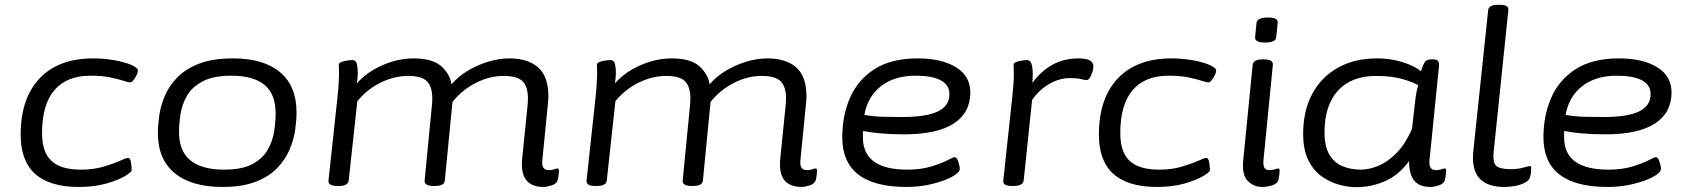

<svg xmlns="http://www.w3.org/2000/svg" viewBox="-20 -772 7037 799"><path d="M308 6Q66 6 66 -211Q66 -363 145 -446Q224 -529 368 -529Q412 -529 455 -521.5Q498 -514 526 -502Q554 -490 554 -478Q554 -471 548.5 -459.5Q543 -448 535.5 -438.5Q528 -429 522 -429Q515 -429 493.5 -436Q472 -443 438 -450Q404 -457 356 -457Q258 -457 206.5 -397Q155 -337 155 -218Q155 -139 194 -102.5Q233 -66 317 -66Q369 -66 411 -78.5Q453 -91 479.5 -103Q506 -115 513 -115Q522 -115 525 -96Q528 -77 528 -64Q528 -56 499.5 -39Q471 -22 421.5 -8Q372 6 308 6Z M906 6Q777 6 707 -51.5Q637 -109 637 -219Q637 -250 642.5 -290Q648 -330 665.5 -372Q683 -414 717.5 -449.5Q752 -485 808.5 -507Q865 -529 950 -529Q1077 -529 1145.5 -471.5Q1214 -414 1214 -304Q1214 -273 1208.5 -232.5Q1203 -192 1185.5 -150.5Q1168 -109 1134.5 -73.5Q1101 -38 1045 -16Q989 6 906 6ZM913 -66Q988 -66 1031 -89.5Q1074 -113 1094.5 -149.5Q1115 -186 1121 -226.5Q1127 -267 1127 -300Q1127 -381 1080.5 -419Q1034 -457 943 -457Q867 -457 822.5 -433Q778 -409 757.5 -372.5Q737 -336 731 -296Q725 -256 725 -223Q725 -143 772.5 -104.5Q820 -66 913 -66Z M2242 6Q2193 6 2170 -22.5Q2147 -51 2153 -112L2175 -329Q2176 -338 2176.5 -346.5Q2177 -355 2177 -362Q2177 -411 2155 -433.5Q2133 -456 2076 -456Q2016 -456 1959 -426.5Q1902 -397 1863 -348L1831 -20Q1829 2 1789 2H1785Q1745 2 1747 -21L1777 -329Q1778 -338 1778.5 -346.5Q1779 -355 1779 -362Q1779 -411 1757 -433.5Q1735 -456 1679 -456Q1620 -456 1563.5 -428Q1507 -400 1467 -351L1431 -20Q1428 2 1389 2H1385Q1344 2 1347 -21L1385 -373Q1388 -400 1389.5 -429Q1391 -458 1391 -463Q1391 -477 1390.5 -486Q1390 -495 1390 -502Q1390 -510 1400.5 -514Q1411 -518 1424.5 -520Q1438 -522 1447 -522Q1461 -522 1465 -506Q1469 -490 1469 -470Q1469 -450 1465 -425Q1505 -471 1570 -500Q1635 -529 1702 -529Q1779 -529 1815.5 -497Q1852 -465 1859 -421Q1886 -453 1925.5 -477Q1965 -501 2010.5 -515Q2056 -529 2099 -529Q2177 -529 2219.5 -491.5Q2262 -454 2262 -371Q2262 -364 2261.5 -355.5Q2261 -347 2260 -339L2237 -107Q2232 -64 2263 -64Q2277 -64 2286.5 -67.5Q2296 -71 2300 -71Q2306 -71 2306 -63Q2306 -62 2305.5 -53Q2305 -44 2302 -27Q2298 -8 2277 -1Q2256 6 2242 6Z M3316 6Q3267 6 3244 -22.5Q3221 -51 3227 -112L3249 -329Q3250 -338 3250.5 -346.5Q3251 -355 3251 -362Q3251 -411 3229 -433.5Q3207 -456 3150 -456Q3090 -456 3033 -426.5Q2976 -397 2937 -348L2905 -20Q2903 2 2863 2H2859Q2819 2 2821 -21L2851 -329Q2852 -338 2852.5 -346.5Q2853 -355 2853 -362Q2853 -411 2831 -433.5Q2809 -456 2753 -456Q2694 -456 2637.5 -428Q2581 -400 2541 -351L2505 -20Q2502 2 2463 2H2459Q2418 2 2421 -21L2459 -373Q2462 -400 2463.5 -429Q2465 -458 2465 -463Q2465 -477 2464.5 -486Q2464 -495 2464 -502Q2464 -510 2474.5 -514Q2485 -518 2498.5 -520Q2512 -522 2521 -522Q2535 -522 2539 -506Q2543 -490 2543 -470Q2543 -450 2539 -425Q2579 -471 2644 -500Q2709 -529 2776 -529Q2853 -529 2889.5 -497Q2926 -465 2933 -421Q2960 -453 2999.5 -477Q3039 -501 3084.5 -515Q3130 -529 3173 -529Q3251 -529 3293.5 -491.5Q3336 -454 3336 -371Q3336 -364 3335.5 -355.5Q3335 -347 3334 -339L3311 -107Q3306 -64 3337 -64Q3351 -64 3360.5 -67.5Q3370 -71 3374 -71Q3380 -71 3380 -63Q3380 -62 3379.5 -53Q3379 -44 3376 -27Q3372 -8 3351 -1Q3330 6 3316 6Z M3752 6Q3485 6 3485 -201Q3485 -291 3517.5 -365.5Q3550 -440 3619.5 -484.5Q3689 -529 3799 -529Q3899 -529 3958.5 -492Q4018 -455 4018 -388Q4018 -303 3949 -258Q3880 -213 3743 -213Q3686 -213 3643.5 -217Q3601 -221 3571 -227Q3571 -221 3571 -214.5Q3571 -208 3571 -200Q3571 -66 3756 -66Q3812 -66 3854.5 -79Q3897 -92 3922.5 -105Q3948 -118 3952 -118Q3962 -118 3968 -99Q3974 -80 3974 -69Q3974 -54 3942 -36.5Q3910 -19 3859.5 -6.5Q3809 6 3752 6ZM3733 -285Q3836 -285 3883.5 -308.5Q3931 -332 3931 -380Q3931 -419 3894.5 -438Q3858 -457 3790 -457Q3703 -457 3647 -414Q3591 -371 3577 -294Q3617 -287 3655 -286Q3693 -285 3733 -285Z M4193 2Q4153 2 4155 -19L4193 -373Q4199 -427 4199 -463Q4199 -477 4198.5 -486Q4198 -495 4198 -502Q4198 -510 4208.5 -514Q4219 -518 4232.5 -520Q4246 -522 4255 -522Q4270 -522 4275 -497Q4280 -472 4276 -427Q4313 -477 4360.5 -503Q4408 -529 4469 -529Q4530 -529 4530 -496Q4530 -479 4521 -459Q4512 -439 4503 -439Q4490 -439 4477.5 -443Q4465 -447 4433 -447Q4389 -447 4347 -423Q4305 -399 4275 -356L4240 -21Q4237 2 4197 2Z M4795 6Q4553 6 4553 -211Q4553 -363 4632 -446Q4711 -529 4855 -529Q4899 -529 4942 -521.5Q4985 -514 5013 -502Q5041 -490 5041 -478Q5041 -471 5035.5 -459.5Q5030 -448 5022.5 -438.5Q5015 -429 5009 -429Q5002 -429 4980.5 -436Q4959 -443 4925 -450Q4891 -457 4843 -457Q4745 -457 4693.5 -397Q4642 -337 4642 -218Q4642 -139 4681 -102.5Q4720 -66 4804 -66Q4856 -66 4898 -78.5Q4940 -91 4966.5 -103Q4993 -115 5000 -115Q5009 -115 5012 -96Q5015 -77 5015 -64Q5015 -56 4986.5 -39Q4958 -22 4908.5 -8Q4859 6 4795 6Z M5233 6Q5197 6 5172 -19.5Q5147 -45 5154 -109L5193 -503Q5196 -525 5235 -525H5239Q5278 -525 5277 -503L5238 -107Q5236 -84 5241.5 -74Q5247 -64 5262 -64Q5276 -64 5285.5 -67.5Q5295 -71 5299 -71Q5305 -71 5305 -63Q5305 -62 5304.5 -53Q5304 -44 5301 -27Q5297 -8 5275 -1Q5253 6 5233 6ZM5245 -595Q5221 -595 5211.5 -601Q5202 -607 5203 -617L5209 -677Q5211 -699 5256 -699Q5280 -699 5289 -693.5Q5298 -688 5297 -677L5291 -617Q5289 -595 5245 -595Z M5624 7Q5592 7 5554 -3Q5516 -13 5481.5 -37Q5447 -61 5425 -104.5Q5403 -148 5403 -215Q5403 -311 5441 -381.5Q5479 -452 5548 -490.5Q5617 -529 5710 -529Q5755 -529 5792 -520Q5829 -511 5855.5 -498.5Q5882 -486 5893 -475Q5904 -508 5911.5 -516.5Q5919 -525 5938 -525H5944Q5959 -525 5964.5 -518Q5970 -511 5968 -494L5929 -107Q5924 -64 5955 -64Q5969 -64 5978.5 -67.5Q5988 -71 5992 -71Q5998 -71 5998 -63Q5998 -62 5997.5 -53Q5997 -44 5994 -27Q5990 -8 5969 -1Q5948 6 5934 6Q5885 6 5864 -22Q5843 -50 5844 -102Q5801 -43 5743.5 -18Q5686 7 5624 7ZM5643 -66Q5675 -66 5713.5 -81Q5752 -96 5789.5 -133Q5827 -170 5856 -236L5871 -367Q5873 -381 5875.5 -393Q5878 -405 5882 -417Q5866 -428 5820 -442Q5774 -456 5706 -456Q5604 -456 5548 -395Q5492 -334 5492 -221Q5492 -162 5512.5 -128Q5533 -94 5567.5 -80Q5602 -66 5643 -66Z M6240 6Q6096 6 6111 -142L6173 -730Q6175 -752 6216 -752H6220Q6241 -752 6249.5 -746.5Q6258 -741 6257 -730L6196 -142Q6191 -95 6207 -81.5Q6223 -68 6266 -68Q6297 -68 6319.5 -74.5Q6342 -81 6346 -81Q6352 -81 6352 -73Q6352 -72 6351.5 -60.5Q6351 -49 6348 -37Q6344 -21 6325.5 -11.5Q6307 -2 6283.5 2Q6260 6 6240 6Z M6670 6Q6403 6 6403 -201Q6403 -291 6435.5 -365.5Q6468 -440 6537.5 -484.5Q6607 -529 6717 -529Q6817 -529 6876.5 -492Q6936 -455 6936 -388Q6936 -303 6867 -258Q6798 -213 6661 -213Q6604 -213 6561.5 -217Q6519 -221 6489 -227Q6489 -221 6489 -214.5Q6489 -208 6489 -200Q6489 -66 6674 -66Q6730 -66 6772.5 -79Q6815 -92 6840.5 -105Q6866 -118 6870 -118Q6880 -118 6886 -99Q6892 -80 6892 -69Q6892 -54 6860 -36.5Q6828 -19 6777.5 -6.5Q6727 6 6670 6ZM6651 -285Q6754 -285 6801.5 -308.5Q6849 -332 6849 -380Q6849 -419 6812.5 -438Q6776 -457 6708 -457Q6621 -457 6565 -414Q6509 -371 6495 -294Q6535 -287 6573 -286Q6611 -285 6651 -285Z"/></svg>

Font: Asap Expanded Expanded Regular
Style: Italic
Weight: 400
Width: 7
Italic angle: -6°
Designer: Pablo Cosgaya
Foundry: Omnibus-Type
Version: Version 3.001; ttfautohint (v1.8.4.7-5d5b)